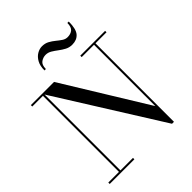

<svg xmlns="http://www.w3.org/2000/svg" viewBox="-266 -1129 1291 1291"><g transform="rotate(-45 379.5 -483.5)"><path d="M335.5 -919Q311 -919 290.2 -904Q269.5 -889 269.5 -850H256Q256 -892.5 271.5 -920.8Q287 -949 310.8 -963Q334.5 -977 359 -977Q387.5 -977 409.5 -965Q431.5 -953 450.2 -937.5Q469 -922 486.8 -910Q504.5 -898 524.5 -898Q554 -898 572.2 -913Q590.5 -928 590.5 -967H604Q604 -896 579.5 -868Q555 -840 511 -840Q483.5 -840 461 -852Q438.5 -864 418.2 -879.5Q398 -895 378 -907Q358 -919 335.5 -919ZM26.5 -13.5H128V-736.5H26.5V-750H247L613.5 -153.5V-736.5H496.5V-750H732.5V-736.5H627.5V10H609L142 -735V-13.5H261V0H26.5Z"/></g></svg>

Font: Bodoni* 16
Style: Regular
Weight: 400
Version: Version 2.2